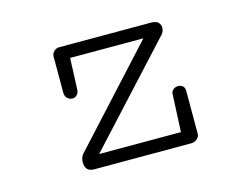

<svg xmlns="http://www.w3.org/2000/svg" viewBox="-63 -473 731 570"><g transform="rotate(-15 302.5 -188.5)"><path d="M163.1 0Q135.7 0 135.7 -28.8Q135.7 -43.9 144 -53.2L404.8 -337.9H179.7L175.8 -241.7Q175.3 -231 169.2 -225.3Q163.1 -219.7 155.3 -219.7Q147.5 -219.7 140.4 -225.8Q133.3 -231.9 133.3 -244.1V-354.5Q133.3 -363.3 140.1 -370.1Q147 -377 155.8 -377H437.5Q454.6 -377 460.9 -370.1Q467.3 -363.3 467.3 -355Q467.3 -341.8 458.5 -333L189 -40H440.4L445.8 -155.8Q446.3 -164.6 452.9 -169.4Q459.5 -174.3 467.3 -174.3Q475.1 -174.3 481.2 -169.4Q487.3 -164.6 487.3 -153.8V-22.5Q487.3 -13.2 479.2 -6.6Q471.2 0 462.4 0Z"/></g></svg>

Font: Cutive Mono
Style: Regular
Weight: 400
Designer: Vernon Adams
Foundry: Vernon Adams
Version: Version 1.110; ttfautohint (v1.8.4.7-5d5b)